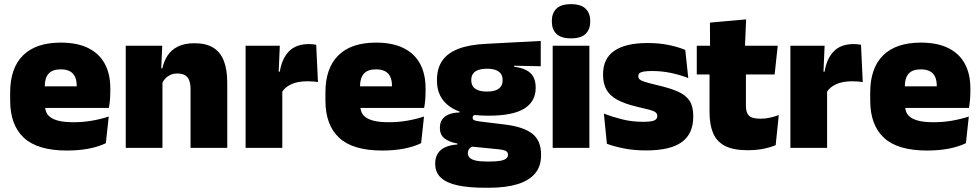

<svg xmlns="http://www.w3.org/2000/svg" viewBox="-20 -713 4728 926"><path d="M303 13Q161.5 13 95.2 -48.5Q29 -110 29 -228.5V-267Q29 -384.5 91.2 -446Q153.5 -507.5 273 -507.5Q352.5 -507.5 405.5 -481.2Q458.5 -455 485.2 -405.8Q512 -356.5 512 -287V-271.5Q512 -251.5 510.2 -230.8Q508.5 -210 505 -192.5H346.5Q348.5 -223 349.2 -250Q350 -277 350 -298.5Q350 -324.5 342 -342.2Q334 -360 317 -369.2Q300 -378.5 273 -378.5Q232.5 -378.5 214.2 -357.5Q196 -336.5 196 -298V-253.5L197 -234.5V-203.5Q197 -188 202.5 -173.5Q208 -159 222.8 -147.8Q237.5 -136.5 264.8 -130Q292 -123.5 335.5 -123.5Q380 -123.5 422.5 -130.8Q465 -138 504.5 -151L490.5 -22.5Q456 -5.5 408.2 3.8Q360.5 13 303 13ZM469.5 -192.5H122.5V-296.5H469.5Z M1076 0H899V-283Q899 -306.5 893.2 -323.5Q887.5 -340.5 873.5 -349.5Q859.5 -358.5 835.5 -358.5Q817 -358.5 802.5 -352Q788 -345.5 777.8 -334.8Q767.5 -324 761.5 -310.5L734.5 -383.5H763Q770.5 -418 788.2 -445.2Q806 -472.5 837.8 -488.5Q869.5 -504.5 919 -504.5Q973 -504.5 1007.8 -483.5Q1042.5 -462.5 1059.2 -420.2Q1076 -378 1076 -313.5ZM763.5 0H586.5V-492.5H762.5L757 -366L763.5 -348Z M1339 -267.5 1288 -367.5H1329.5Q1339.5 -430 1373.5 -465.2Q1407.5 -500.5 1471 -500.5Q1480.5 -500.5 1488.8 -499.5Q1497 -498.5 1505 -497L1513.5 -317Q1503.5 -319 1489.8 -320Q1476 -321 1463 -321Q1416 -321 1385 -306.8Q1354 -292.5 1339 -267.5ZM1341.5 0H1164.5V-492.5H1329.5L1322.5 -329.5H1341.5Z M1823.5 13Q1682 13 1615.8 -48.5Q1549.5 -110 1549.5 -228.5V-267Q1549.5 -384.5 1611.8 -446Q1674 -507.5 1793.5 -507.5Q1873 -507.5 1926 -481.2Q1979 -455 2005.8 -405.8Q2032.5 -356.5 2032.5 -287V-271.5Q2032.5 -251.5 2030.8 -230.8Q2029 -210 2025.5 -192.5H1867Q1869 -223 1869.8 -250Q1870.5 -277 1870.5 -298.5Q1870.5 -324.5 1862.5 -342.2Q1854.5 -360 1837.5 -369.2Q1820.5 -378.5 1793.5 -378.5Q1753 -378.5 1734.8 -357.5Q1716.5 -336.5 1716.5 -298V-253.5L1717.5 -234.5V-203.5Q1717.5 -188 1723 -173.5Q1728.5 -159 1743.2 -147.8Q1758 -136.5 1785.2 -130Q1812.5 -123.5 1856 -123.5Q1900.5 -123.5 1943 -130.8Q1985.5 -138 2025 -151L2011 -22.5Q1976.5 -5.5 1928.8 3.8Q1881 13 1823.5 13ZM1990 -192.5H1643V-296.5H1990Z M2335 -155Q2210 -155 2148.8 -199.2Q2087.5 -243.5 2087.5 -322V-328Q2087.5 -383 2112.8 -420Q2138 -457 2190 -477.2Q2242 -497.5 2322 -501.5L2588 -515.5V-393.5L2460 -396V-391Q2495.5 -386.5 2518.5 -374.5Q2541.5 -362.5 2552.5 -342Q2563.5 -321.5 2563.5 -291.5V-288.5Q2563.5 -223.5 2508.5 -189.2Q2453.5 -155 2335 -155ZM2326 66H2342.5Q2375.5 66 2394.5 62.2Q2413.5 58.5 2421.8 51.2Q2430 44 2430 34V33Q2430 19 2416.8 13.8Q2403.5 8.5 2380.5 6.5L2233.5 -8L2271 -10.5Q2260.5 -8.5 2252.8 -3.8Q2245 1 2240.8 8.2Q2236.5 15.5 2236.5 25.5V26.5Q2236.5 38.5 2245.2 47.5Q2254 56.5 2273.8 61.2Q2293.5 66 2326 66ZM2338.5 192.5H2318Q2241 192.5 2187.5 181Q2134 169.5 2106.5 144Q2079 118.5 2079 77V75Q2079 46.5 2091.5 27Q2104 7.5 2128 -3.2Q2152 -14 2185.5 -16V-21Q2146 -28 2123.8 -45.5Q2101.5 -63 2101.5 -96V-97Q2101.5 -121 2112.8 -137Q2124 -153 2145.2 -161.5Q2166.5 -170 2196.5 -170.5V-190L2314 -160H2282.5Q2270.5 -160 2265 -156.5Q2259.5 -153 2259.5 -146V-145.5Q2259.5 -136 2269 -132.5Q2278.5 -129 2299 -126.5L2414.5 -112.5Q2502.5 -102 2546 -69.2Q2589.5 -36.5 2589.5 33V36.5Q2589.5 89.5 2560.2 124Q2531 158.5 2475 175.5Q2419 192.5 2338.5 192.5ZM2328.5 -271.5Q2354.5 -271.5 2371 -277.8Q2387.5 -284 2395.8 -296Q2404 -308 2404 -325V-328Q2404 -345 2395.8 -357Q2387.5 -369 2371 -375.2Q2354.5 -381.5 2328.5 -381.5Q2303 -381.5 2286.2 -375.2Q2269.5 -369 2261.2 -357.2Q2253 -345.5 2253 -328V-325Q2253 -308 2261.2 -296Q2269.5 -284 2286.2 -277.8Q2303 -271.5 2328.5 -271.5Z M2822.5 0H2645.5V-492.5H2822.5ZM2734 -528Q2685.5 -528 2663.5 -549.8Q2641.5 -571.5 2641.5 -608.5V-612.5Q2641.5 -649.5 2663.5 -671.2Q2685.5 -693 2734 -693Q2782 -693 2804.2 -671.2Q2826.5 -649.5 2826.5 -612.5V-608.5Q2826.5 -571 2804.2 -549.5Q2782 -528 2734 -528Z M3096.5 12.5Q3038 12.5 2990 3Q2942 -6.5 2907 -19.5L2892.5 -165Q2931.5 -150 2979.2 -137.8Q3027 -125.5 3081 -125.5Q3120.5 -125.5 3135.2 -132Q3150 -138.5 3150 -153V-154Q3150 -165 3141.5 -171.5Q3133 -178 3111.8 -183.8Q3090.5 -189.5 3053 -198Q2991.5 -212.5 2955.5 -232.8Q2919.5 -253 2904 -282Q2888.5 -311 2888.5 -351V-355Q2888.5 -431 2943.2 -468.2Q2998 -505.5 3103 -505.5Q3159.5 -505.5 3206.2 -495.8Q3253 -486 3285 -472L3299.5 -336.5Q3263 -351 3218 -360.8Q3173 -370.5 3126 -370.5Q3099 -370.5 3084.2 -367.8Q3069.5 -365 3064 -359.5Q3058.5 -354 3058.5 -346V-345Q3058.5 -336 3065.5 -329.8Q3072.5 -323.5 3092 -317.5Q3111.5 -311.5 3149 -302.5Q3210.5 -288.5 3249 -271.5Q3287.5 -254.5 3305.5 -227.2Q3323.5 -200 3323.5 -153.5V-150.5Q3323.5 -67.5 3268 -27.5Q3212.5 12.5 3096.5 12.5Z M3585.5 11.5Q3517 11.5 3476.8 -9.2Q3436.5 -30 3419.2 -71Q3402 -112 3402 -172V-436H3577.5V-202Q3577.5 -170 3592 -155.2Q3606.5 -140.5 3649 -140.5Q3672 -140.5 3694.8 -145.8Q3717.5 -151 3736 -158L3721 -13Q3695 -2 3661 4.8Q3627 11.5 3585.5 11.5ZM3716 -354H3340.5V-492.5H3731ZM3572.5 -480.5H3404.5L3404 -604L3578.5 -619.5Z M3966.5 -267.5 3915.5 -367.5H3957Q3967 -430 4001 -465.2Q4035 -500.5 4098.5 -500.5Q4108 -500.5 4116.2 -499.5Q4124.5 -498.5 4132.5 -497L4141 -317Q4131 -319 4117.2 -320Q4103.5 -321 4090.5 -321Q4043.5 -321 4012.5 -306.8Q3981.5 -292.5 3966.5 -267.5ZM3969 0H3792V-492.5H3957L3950 -329.5H3969Z M4451 13Q4309.5 13 4243.2 -48.5Q4177 -110 4177 -228.5V-267Q4177 -384.5 4239.2 -446Q4301.5 -507.5 4421 -507.5Q4500.5 -507.5 4553.5 -481.2Q4606.5 -455 4633.2 -405.8Q4660 -356.5 4660 -287V-271.5Q4660 -251.5 4658.2 -230.8Q4656.5 -210 4653 -192.5H4494.5Q4496.5 -223 4497.2 -250Q4498 -277 4498 -298.5Q4498 -324.5 4490 -342.2Q4482 -360 4465 -369.2Q4448 -378.5 4421 -378.5Q4380.5 -378.5 4362.2 -357.5Q4344 -336.5 4344 -298V-253.5L4345 -234.5V-203.5Q4345 -188 4350.5 -173.5Q4356 -159 4370.8 -147.8Q4385.5 -136.5 4412.8 -130Q4440 -123.5 4483.5 -123.5Q4528 -123.5 4570.5 -130.8Q4613 -138 4652.5 -151L4638.5 -22.5Q4604 -5.5 4556.2 3.8Q4508.5 13 4451 13ZM4617.5 -192.5H4270.5V-296.5H4617.5Z"/></svg>

Font: Anek Devanagari Medium ExtraBold
Style: Regular
Weight: 800
Version: Version 1.003